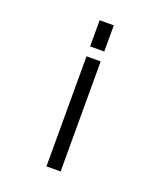

<svg xmlns="http://www.w3.org/2000/svg" viewBox="-139 -814 779 931"><g transform="rotate(20 250.0 -349.0)"><path d="M213 -726H286V-591H213ZM213 -540H286V28H213Z"/></g></svg>

Font: DotGothic16
Style: Regular
Weight: 400
Designer: Fontworks Inc.
Foundry: Fontworks Inc.
Version: Version 1.100